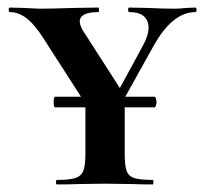

<svg xmlns="http://www.w3.org/2000/svg" viewBox="-20 -488 540 508"><path d="M122 -218Q122 -232 126 -232H389Q391 -232 392.5 -227.5Q394 -223 394 -218Q394 -213 392.5 -208.5Q391 -204 389 -204H126Q122 -204 122 -218ZM373 -415Q373 -434 360.5 -445Q348 -456 322 -456Q319 -456 319 -462Q319 -468 322 -468L370 -467Q410 -465 443 -465Q455 -465 473 -467L497 -468Q500 -468 500 -462Q500 -456 497 -456Q436 -456 386 -366L287 -188L265 -196L358 -367Q373 -394 373 -415ZM6 -456Q3 -456 3 -462Q3 -468 6 -468L43 -467L83 -465Q113 -465 177 -467L240 -468Q242 -468 242 -462Q242 -456 240 -456Q191 -456 191 -431Q191 -419 204 -400L310 -235L222 -189L96 -385Q72 -423 50.5 -439.5Q29 -456 6 -456ZM310 -237V-81Q310 -50 315 -36Q320 -22 335 -17Q350 -12 384 -12Q386 -12 386 -6Q386 0 384 0Q351 0 332 -1L257 -2L186 -1Q166 0 131 0Q128 0 128 -6Q128 -12 131 -12Q164 -12 179.5 -17Q195 -22 200.5 -36.5Q206 -51 206 -81V-228Z"/></svg>

Font: Cormorant Unicase
Style: Bold
Weight: 700
Designer: Christian Thalmann (Catharsis Fonts)
Foundry: Catharsis Fonts
Version: Version 4.000